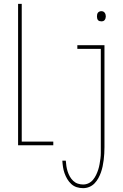

<svg xmlns="http://www.w3.org/2000/svg" viewBox="-20 -755 640 998"><path d="M74 0V-735H93V-19H257V0ZM507 -644Q502 -644 497 -645.5Q492 -647 489 -651Q486 -655 485 -660Q484 -665 484 -670Q484 -675 485 -680Q486 -685 489 -689Q492 -693 497 -695Q502 -697 507 -697Q512 -697 516.5 -695Q521 -693 524 -689Q527 -685 528.5 -680Q530 -675 530 -670Q530 -665 528.5 -660Q527 -655 524 -651Q521 -647 516.5 -645.5Q512 -644 507 -644ZM412 223Q395 223 379 218Q363 213 350.5 201.5Q338 190 329.5 175.5Q321 161 315.5 145.5Q310 130 307.5 113.5Q305 97 304 80H322Q323 94 325 108Q327 122 331.5 136Q336 150 343 162.5Q350 175 360.5 185Q371 195 384.5 199.5Q398 204 412 204Q427 204 440.5 197.5Q454 191 463.5 179.5Q473 168 479.5 154.5Q486 141 490.5 127Q495 113 497.5 98.5Q500 84 502 69.5Q504 55 504 40Q504 25 504 10V-501H382V-520H523V10Q523 27 522 43.5Q521 60 519 76.5Q517 93 513.5 109.5Q510 126 504.5 141.5Q499 157 491 171.5Q483 186 471.5 198Q460 210 444.5 216.5Q429 223 412 223Z"/></svg>

Font: Iosevka Thin Extended
Style: Regular
Weight: 100
Width: 7
Monospace: yes
Designer: Belleve Invis
Foundry: Belleve Invis
Version: Version 32.5.0; ttfautohint (v1.8.4)